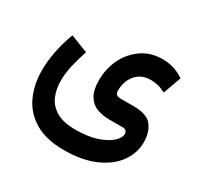

<svg xmlns="http://www.w3.org/2000/svg" viewBox="-143 -571 1003 980"><g transform="rotate(30 359.0 -81.0)"><path d="M343.8 246.1Q238.8 246.1 172.4 206.5Q106 167 75 99.6Q43.9 32.2 43.9 -50.8Q43.9 -106.4 55.9 -165.8Q67.9 -225.1 89.8 -283.2L192.9 -242.7Q176.3 -193.8 165 -145.3Q153.8 -96.7 153.8 -53.2Q153.8 -3.9 171.1 36.9Q188.5 77.6 230 102.1Q271.5 126.5 343.8 126.5Q416 126.5 467.3 109.4Q518.6 92.3 545.9 67.4Q573.2 42.5 573.2 20Q573.2 10.3 567.4 2.7Q561.5 -4.9 545.9 -4.9H466.8Q427.7 -4.9 394.5 -17.1Q361.3 -29.3 341.3 -61.8Q321.3 -94.2 321.3 -154.8Q321.3 -221.2 349.4 -278.8Q377.4 -336.4 429 -372.3Q480.5 -408.2 550.8 -408.2Q582.5 -408.2 615.2 -398.7Q647.9 -389.2 677.2 -368.7L639.2 -263.2Q615.2 -275.9 593.3 -281Q571.3 -286.1 551.3 -286.1Q495.1 -286.1 463.4 -248.3Q431.6 -210.4 431.6 -154.8Q431.6 -138.2 440.4 -132.1Q449.2 -126 467.8 -126H543Q620.6 -126 649.4 -88.1Q678.2 -50.3 678.2 7.8Q678.2 71.8 639.4 126Q600.6 180.2 525.9 213.1Q451.2 246.1 343.8 246.1Z"/></g></svg>

Font: Vazirmatn UI NL SemiBold
Style: Regular
Weight: 600
Designer: Saber Rastikerdar
Foundry: Saber Rastikerdar
Version: Version 33.003